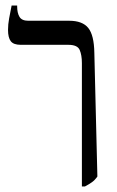

<svg xmlns="http://www.w3.org/2000/svg" viewBox="-20 -667 423 694"><path d="M276 7V-439Q276 -468 268 -486.5Q260 -505 227 -505H55Q29 -505 19 -518Q9 -531 9 -559Q9 -579 13 -600.5Q17 -622 22 -647H42V-644Q42 -620 50.5 -606Q59 -592 82 -592H230Q278 -592 299 -566Q320 -540 321 -476L332 -29Q323 -16 312.5 -8.5Q302 -1 287 7Z"/></svg>

Font: Noto Serif Hebrew Condensed
Style: Regular
Weight: 400
Width: 3
Designer: Monotype Design Team
Foundry: Monotype Imaging Inc.
Version: Version 2.004; ttfautohint (v1.8.4.7-5d5b)